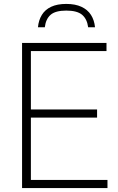

<svg xmlns="http://www.w3.org/2000/svg" viewBox="-20 -959 604 979"><path d="M92.5 0V-740H523V-698.5H137.5V-41.5H528V0ZM123.5 -359.5V-401H475V-359.5ZM173.5 -820Q177 -856.5 193.5 -883.2Q210 -910 241 -924.5Q272 -939 318 -939Q364 -939 395.5 -924.2Q427 -909.5 444 -882.8Q461 -856 464.5 -820H429.5Q424 -862 398.8 -883.5Q373.5 -905 318 -905Q262.5 -905 238 -883.5Q213.5 -862 208.5 -820Z"/></svg>

Font: Encode Sans Condensed Thin ExtraLight
Style: Regular
Weight: 250
Version: Version 3.002